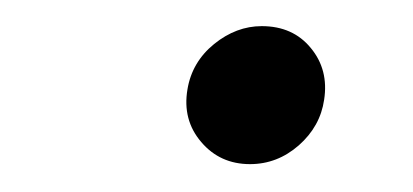

<svg xmlns="http://www.w3.org/2000/svg" viewBox="-20 -566 310 144"><path d="M167.5 -442.9Q145 -442.9 130.9 -459.5Q116.7 -476.1 120.6 -499Q124 -519.5 140.6 -533Q157.2 -546.4 176.3 -546.4Q199.7 -546.4 213.1 -530Q226.6 -513.7 223.1 -491.2Q220.2 -471.2 204.1 -457Q188 -442.9 167.5 -442.9Z"/></svg>

Font: Inter 17pt Light
Style: Italic
Weight: 300
Italic angle: -9.3988°
Version: Version 4.001;git-66647c0bb